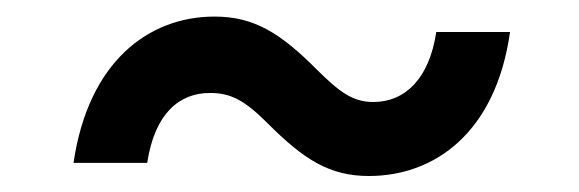

<svg xmlns="http://www.w3.org/2000/svg" viewBox="-20 -408 706 234"><path d="M69.6 -209.5H159.4C168.7 -270.6 199.2 -294.7 235.8 -294.7C261 -294.7 277.7 -286.2 306.1 -257.8C350.5 -213.4 381.7 -193.5 429.7 -193.5C509.2 -193.5 584.2 -245.7 601.6 -369H511.7C503.2 -312.1 473.7 -283.7 435 -283.7C409.8 -283.7 393.8 -295.8 365.8 -323.5C321 -368.6 288.7 -387.8 241.5 -387.8C161.2 -387.8 87.7 -333.1 69.6 -209.5Z"/></svg>

Font: Margiela Sans Medium
Style: Italic
Weight: 500
Italic angle: -9.39999°
Designer: Stefan Endress, Andreas Faust
Version: Version 1.100;FEAKit 1.0